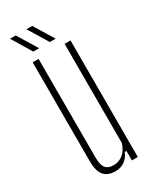

<svg xmlns="http://www.w3.org/2000/svg" viewBox="-193 -797 696 856"><g transform="rotate(-30 154.5 -368.5)"><path d="M134 5.5Q93.5 5.5 74.2 -17.2Q55 -40 55 -92V-600H85.5V-91Q85.5 -54 98.2 -38Q111 -22 139 -22Q167.5 -22 188.8 -39.8Q210 -57.5 219.5 -90.5V-600H250V0H219.5V-48.5H210.5Q200 -22.5 180.2 -8.5Q160.5 5.5 134 5.5ZM166.5 -640 104.5 -741.5H134.5L196.5 -640ZM81.5 -640 20 -741.5H49.5L111.5 -640Z"/></g></svg>

Font: Big Shoulders Display ExtraLight
Style: Regular
Weight: 250
Designer: Patric King
Foundry: XO Type Co
Version: Version 2.002